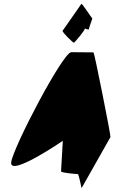

<svg xmlns="http://www.w3.org/2000/svg" viewBox="-20 -968 581 975"><path d="M37 -145C25 -65 299 -253 299 -253L290 -98C290 -90 369 -84 375 -84C381 -84 394 -6 395 -14L541 -272C543 -282 459 -702 455 -702C455 -702 384 -703 342 -703C300 -703 49 -225 37 -145ZM298 -812C295 -804 351 -751 355 -751C359 -751 412 -815 411 -823C411 -823 433 -814 432 -821C431 -828 452 -876 448 -876C445 -876 396 -954 393 -948C390 -942 298 -813 298 -812Z"/></svg>

Font: Ampere
Style: UltCndIta
Weight: 400
Version: Version 1